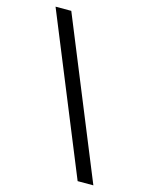

<svg xmlns="http://www.w3.org/2000/svg" viewBox="-139 -876 877 1132"><g transform="rotate(15 300.0 -310.0)"><path d="M152 -790H56L448 170H544Z"/></g></svg>

Font: CommitMono
Style: 500Regular
Weight: 500
Monospace: yes
Designer: Eigil Nikolajsen
Foundry: Eigil Nikolajsen
Version: Version 1.143